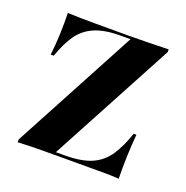

<svg xmlns="http://www.w3.org/2000/svg" viewBox="-85 -495 558 575"><g transform="rotate(20 194.0 -208.0)"><path d="M29 0V-8.9L241.1 -405.6H209.7Q158.1 -405.6 126.2 -391.5Q94.4 -377.4 75.4 -350Q56.5 -322.6 41.9 -280.6H32.3Q36.3 -315.3 37.5 -349.2Q38.7 -383.1 37.9 -415.3Q58.9 -414.5 81 -414.1Q103.2 -413.7 125 -413.7H209.7H233.1Q264.5 -413.7 297.2 -414.5Q329.8 -415.3 358.9 -416.1V-407.3L146.8 -11.3H175Q229 -11.3 261.3 -25.8Q293.5 -40.3 312.9 -69.8Q332.3 -99.2 346.8 -142.7H355.6Q352.4 -106.5 351.2 -70.6Q350 -34.7 350.8 -0.8Q329.8 -2.4 307.7 -2.4Q285.5 -2.4 263.7 -2.4H175H154.8Q122.6 -2.4 90.3 -2Q58.1 -1.6 29 0Z"/></g></svg>

Font: Playfair 144pt SemiCondensed
Style: Bold
Weight: 700
Width: 4
Designer: Claus Eggers Sørensen
Foundry: Claus Eggers Sørensen
Version: Version 2.203